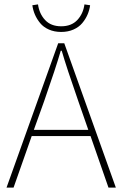

<svg xmlns="http://www.w3.org/2000/svg" viewBox="-20 -858 560 878"><path d="M182.1 -396 134.8 -264.2H383.8L337.9 -396Q284.2 -549.8 262.2 -626H257.8Q235.8 -549.8 182.1 -396ZM9.8 0 246.1 -660.2H273.9L509.8 0H476.1L394 -235.8H125L42 0ZM127.9 -834 153.8 -837.9Q159.7 -794.9 186.3 -766.4Q212.9 -737.8 259.8 -737.8Q306.6 -737.8 333.5 -766.4Q360.4 -794.9 366.2 -837.9L392.1 -834Q389.2 -812 380.4 -791.5Q371.6 -771 356.2 -752.4Q340.8 -733.9 315.9 -722.9Q291 -711.9 259.8 -711.9Q228.5 -711.9 203.6 -722.9Q178.7 -733.9 163.6 -752.4Q148.4 -771 139.6 -791.5Q130.9 -812 127.9 -834Z"/></svg>

Font: Source Sans 3 ExtraLight
Style: Regular
Weight: 200
Designer: Paul D. Hunt
Foundry: Adobe
Version: Version 3.052;hotconv 1.1.0;makeotfexe 2.6.0